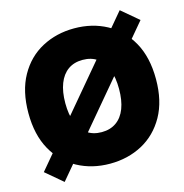

<svg xmlns="http://www.w3.org/2000/svg" viewBox="-117 -878 986 1028"><g transform="rotate(-15 376.0 -364.0)"><path d="M376.5 11.2Q277.3 11.2 197 -32Q116.7 -75.2 69.8 -158.9Q22.9 -242.7 22.9 -363.3Q22.9 -484.9 69.8 -568.8Q116.7 -652.8 197 -695.8Q277.3 -738.8 376.5 -738.8Q475.6 -738.8 555.7 -695.8Q635.7 -652.8 682.9 -568.8Q730 -484.9 730 -363.3Q730 -242.2 682.9 -158.4Q635.7 -74.7 555.7 -31.7Q475.6 11.2 376.5 11.2ZM376.5 -163.6Q424.3 -163.6 457.8 -187.3Q491.2 -210.9 508.3 -255.6Q525.4 -300.3 525.4 -363.3Q525.4 -426.8 508.3 -471.7Q491.2 -516.6 457.8 -540.3Q424.3 -564 376.5 -564Q328.6 -564 295.4 -540.3Q262.2 -516.6 244.9 -471.7Q227.5 -426.8 227.5 -363.3Q227.5 -300.3 244.9 -255.6Q262.2 -210.9 295.4 -187.3Q328.6 -163.6 376.5 -163.6ZM115.2 42.5 21 -37.1 637.7 -769.5 731.9 -689.9Z"/></g></svg>

Font: Inter 28pt Black
Style: Regular
Weight: 900
Designer: Rasmus Andersson
Foundry: rsms
Version: Version 4.001;git-66647c0bb